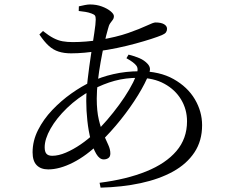

<svg xmlns="http://www.w3.org/2000/svg" viewBox="-20 -807 1040 869"><path d="M552.2 -543.5 561.8 -559.8Q588.6 -553.4 611.1 -543.7Q633.6 -534.1 648.6 -517.5Q657.3 -507.5 658.5 -497.6Q659.7 -487.8 654.9 -474.4Q638.5 -431.2 604.8 -376.3Q571.1 -321.4 526.6 -265.6Q482.2 -209.9 432.2 -161.5Q371.4 -102.1 310.5 -71.2Q249.6 -40.3 198.4 -40.3Q164.7 -40.3 146.1 -59.3Q127.5 -78.3 127.5 -117.6Q127.5 -169.8 152.1 -218.4Q176.7 -267.1 216.5 -309Q256.3 -350.9 303.2 -384.1Q350.1 -417.3 394.7 -437.7Q436.1 -458.4 492.8 -471.4Q549.5 -484.5 612 -484.5Q702.6 -484.5 765.7 -449Q828.8 -413.5 861.8 -357.9Q894.7 -302.3 894.7 -240.2Q894.7 -169.4 860 -117.2Q825.3 -64.9 763 -30.5Q700.6 3.9 616.7 21.9Q532.8 39.9 435.3 42.3L430.7 20.3Q553.3 4.7 641.8 -31.2Q730.4 -67 778.5 -123.4Q826.5 -179.8 826.5 -257.6Q826.5 -311.8 799.8 -356.3Q773.2 -400.9 724.1 -427.8Q675.1 -454.8 606.6 -454.8Q548.8 -454.8 498.9 -441.3Q448.9 -427.7 395.4 -399.8Q331.5 -364.9 283.3 -318.1Q235.1 -271.4 208.7 -224.5Q182.2 -177.6 182.2 -140.5Q182.2 -120 190.4 -110.9Q198.5 -101.9 216.4 -101.9Q244.6 -101.9 278.2 -116.2Q311.7 -130.5 345.7 -153.8Q379.7 -177.2 407.9 -204.4Q436.3 -230.9 464.6 -263.9Q492.9 -296.8 518.9 -332.2Q544.9 -367.6 564.8 -401.6Q584.7 -435.6 595.8 -463.4Q608.6 -493.7 597.7 -509.1Q586.9 -524.5 552.2 -543.5ZM336.3 -757.3 336.9 -778.3Q349.9 -781.4 363.8 -784.1Q377.7 -786.8 387.1 -786.8Q416.3 -786.8 440.9 -777.7Q465.5 -768.6 480.5 -756.1Q495.5 -743.6 495.5 -734.1Q495.5 -724 490.2 -717.2Q485 -710.3 478.7 -701.6Q472.5 -692.8 468.3 -674.6Q460.7 -648.8 452.1 -609.9Q443.5 -571 435.6 -526.8Q427.7 -482.7 422.8 -439.4Q417.9 -396.1 417.9 -361.1Q417.9 -304.9 427.2 -265.6Q436.5 -226.3 448.6 -198.8Q460.8 -171.3 470.1 -151.1Q479.4 -130.9 479.4 -112.4Q479.4 -97.8 470.6 -91.7Q461.8 -85.5 449.3 -85.5Q430.5 -85.5 415.7 -110.4Q401 -135.2 390.6 -174.8Q380.3 -214.4 375.4 -260.6Q370.4 -306.8 370.4 -349.5Q370.4 -393.5 377 -449.5Q383.6 -505.4 391.9 -560Q400.1 -614.6 406.7 -657.5Q413.3 -700.4 413.3 -718.5Q413.3 -731.7 409.7 -736.7Q406.1 -741.6 394.6 -745.8Q381.5 -750.8 366.8 -753.2Q352.1 -755.6 336.3 -757.3ZM158.3 -650.9 174.4 -666.6Q201 -645.5 222 -634.6Q243 -623.7 263.7 -620.1Q284.3 -616.5 309.4 -616.5Q338.9 -616.5 368.9 -619Q398.9 -621.5 427.7 -625.9Q506.9 -638.9 560.3 -657.7Q613.6 -676.5 644 -690.9Q674.3 -705.3 683.5 -705.3Q709.2 -705.3 722.6 -697.3Q736 -689.4 736 -676.6Q736 -667.4 731.2 -660.6Q726.3 -653.9 712.9 -648.2Q695.9 -641 664.9 -630.9Q633.9 -620.9 594.1 -610Q554.3 -599.1 509.9 -589.8Q465.6 -580.5 422.6 -575.1Q394.4 -571.3 362.9 -568.5Q331.3 -565.6 301.6 -565.6Q270 -565.6 245.6 -573.4Q221.1 -581.1 200.7 -599.6Q180.3 -618 158.3 -650.9Z"/></svg>

Font: Noto Serif TC
Style: Regular
Weight: 200
Designer: Ryoko NISHIZUKA 西塚涼子 (kana & ideographs); Frank Grießhammer (Latin, Greek & Cyrillic); Wenlong ZHANG 张文龙 (bopomofo); San
Foundry: Adobe
Version: Version 2.001;hotconv 1.1.0;makeotfexe 2.6.0